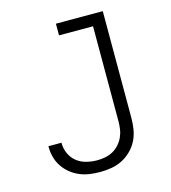

<svg xmlns="http://www.w3.org/2000/svg" viewBox="-110 -824 821 922"><g transform="rotate(-15 300.0 -363.5)"><path d="M276 8Q250 8 224 4.5Q198 1 174 -9Q150 -19 129.5 -35.5Q109 -52 94.5 -73.5Q80 -95 73 -120.5Q66 -146 66 -172V-176H131V-173Q131 -146 142.5 -121Q154 -96 175 -79.5Q196 -63 222.5 -56.5Q249 -50 276 -50Q296 -50 316 -54Q336 -58 353.5 -67.5Q371 -77 385 -92.5Q399 -108 407.5 -126.5Q416 -145 419 -165Q422 -185 422 -205V-677H253V-735H486V-205Q486 -176 481.5 -148Q477 -120 464.5 -94.5Q452 -69 431.5 -48.5Q411 -28 386 -15Q361 -2 332.5 3Q304 8 276 8Z"/></g></svg>

Font: Iosevka Light Extended
Style: Regular
Weight: 300
Width: 7
Monospace: yes
Designer: Belleve Invis
Foundry: Belleve Invis
Version: Version 32.5.0; ttfautohint (v1.8.4)